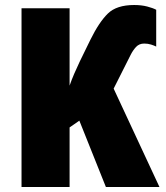

<svg xmlns="http://www.w3.org/2000/svg" viewBox="-20 -747 663 767"><path d="M516 -727Q446 -727 411 -693Q376 -659 341 -588L299 -502Q287 -477 276.5 -452.5Q266 -428 258 -405V-714H66V0H258V-238L297 -265L403 0H617L434 -393L502 -528Q511 -546 523.5 -559.5Q536 -573 556 -573Q571 -573 583.5 -569Q596 -565 604 -561V-708Q591 -715 568 -721Q545 -727 516 -727Z"/></svg>

Font: Noto Sans Display SemiCondensed Black
Style: Regular
Weight: 900
Width: 4
Designer: Monotype Design Team
Foundry: Monotype Imaging Inc.
Version: Version 1.900